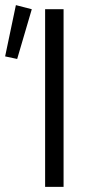

<svg xmlns="http://www.w3.org/2000/svg" viewBox="-21 -729 352 749"><path d="M155 0V-693H227V0ZM46 -499 -1 -509 41 -709 103 -693Z"/></svg>

Font: Ubuntu Sans Condensed
Style: Regular
Weight: 400
Width: 3
Designer: Dalton Maag Ltd
Foundry: Dalton Maag Ltd
Version: Version 1.006; ttfautohint (v1.8.4.7-5d5b)